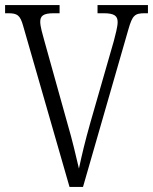

<svg xmlns="http://www.w3.org/2000/svg" viewBox="-20 -734 601 754"><path d="M71 -632 253 0H306L484 -618C500 -674 509 -682 549 -682H561V-714H363V-682H387C430 -682 442 -671 442 -647C442 -628 432 -593 427 -573L335 -253C313 -175 302 -128 290 -72C277 -126 266 -177 244 -252L153 -578C148 -596 138 -630 138 -648C138 -671 149 -682 191 -682H214V-714H0V-682H11C48 -682 59 -675 71 -632Z"/></svg>

Font: Noto Serif Thai Condensed Light
Style: Regular
Weight: 300
Width: 3
Designer: Monotype Design Team
Foundry: Monotype Imaging Inc.
Version: Version 2.002